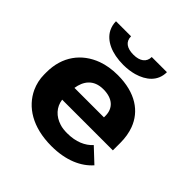

<svg xmlns="http://www.w3.org/2000/svg" viewBox="-193 -908 1082 1082"><g transform="rotate(45 347.5 -367.5)"><path d="M618 -85 535 -163C502 -127 452 -104 382 -104C360 -104 340 -106 322 -112C271 -128 235 -165 228 -218H632V-278C632 -317 626 -353 614 -385C580 -476 494 -538 352 -538C306 -538 265 -531 229 -518C123 -479 56 -390 56 -265V-246C56 -211 64 -177 78 -146C121 -54 218 10 370 10C487 10 569 -29 618 -85ZM465 -326V-314H230C239 -373 272 -424 351 -424C424 -424 465 -387 465 -326ZM333 -681C281 -681 250 -702 250 -745H130C130 -724 135 -704 144 -686C172 -632 240 -600 333 -600C363 -600 392 -604 417 -611C483 -630 536 -672 536 -745H415C415 -704 384 -681 333 -681Z"/></g></svg>

Font: Asimov
Style: XWid
Weight: 500
Designer: Google
Version: Version 2.000980; 2014